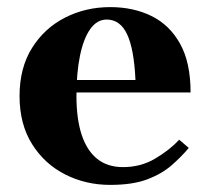

<svg xmlns="http://www.w3.org/2000/svg" viewBox="-20 -510 584 540"><path d="M326 -40Q376 -40 416.5 -64Q457 -88 484 -117L511 -94Q490 -69 462.5 -45Q435 -21 394 -5.5Q353 10 290 10Q221 10 163 -19.5Q105 -49 70 -105Q35 -161 35 -240Q35 -319 70 -375Q105 -431 163 -460.5Q221 -490 290 -490Q355 -490 406 -465Q457 -440 486.5 -387Q516 -334 516 -250H160V-285H361Q357 -372 337.5 -413.5Q318 -455 280 -455Q253 -455 234 -428.5Q215 -402 205 -353.5Q195 -305 195 -240Q195 -176 209.5 -131.5Q224 -87 253 -63.5Q282 -40 326 -40Z"/></svg>

Font: Brygada 1918
Style: Bold
Weight: 700
Designer: Mateusz Machalski | Borys Kosmynka | Przemek Hoffer
Foundry: NIEPODLEGLA 2018
Version: Version 3.006